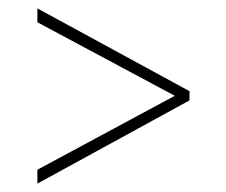

<svg xmlns="http://www.w3.org/2000/svg" viewBox="-20 -573 539 457"><path d="M69 -169 396 -345 69 -520V-553L431 -356V-334L69 -136Z"/></svg>

Font: Roundo ExtraLight
Style: Regular
Weight: 250
Designer: Namrata Goyal (Gurmukhi), Shiva Nallaperumal (Latin)
Foundry: Indian Type Foundry
Version: Version 1.000;PS 1.0;hotconv 1.0.88;makeotf.lib2.5.647800